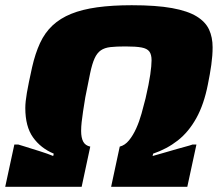

<svg xmlns="http://www.w3.org/2000/svg" viewBox="-20 -716 847 736"><path d="M0 0 35 -162H50Q60 -159 73 -155Q86 -151 101.5 -146Q117 -141 132 -136.5Q147 -132 160.5 -127Q174 -122 184 -118L186 -127Q136 -148 106.5 -189.5Q77 -231 77 -302Q77 -325 83 -360Q89 -395 103 -458Q115 -511 133.5 -551Q152 -591 181.5 -618.5Q211 -646 253 -663Q295 -680 352.5 -688Q410 -696 485 -696Q579 -696 639.5 -685Q700 -674 734 -653Q768 -632 781.5 -602.5Q795 -573 795 -535Q795 -503 790 -467.5Q785 -432 777 -393Q762 -316 732.5 -263Q703 -210 661.5 -177.5Q620 -145 567 -127L565 -118Q576 -121 591.5 -125.5Q607 -130 624.5 -135Q642 -140 659 -145Q676 -150 691.5 -154Q707 -158 718 -162H733L698 0H406L439 -154Q459 -159 474.5 -178Q490 -197 502 -223.5Q514 -250 522.5 -280.5Q531 -311 538 -339Q551 -395 556 -430Q561 -465 561 -485Q561 -507 552.5 -518.5Q544 -530 522.5 -534Q501 -538 461 -538Q426 -538 403.5 -535.5Q381 -533 366.5 -523Q352 -513 342.5 -492Q333 -471 325.5 -435Q318 -399 307 -343Q302 -313 298.5 -289.5Q295 -266 293 -248Q291 -230 291 -214Q291 -188 299 -173Q307 -158 326 -154L293 0Z"/></svg>

Font: Saira Expanded ExtraBold
Style: Italic
Weight: 800
Width: 7
Italic angle: -12°
Designer: Hector Gatti with collaboration of the Omnibus-Type team
Foundry: Omnibus-Type
Version: Version 1.101